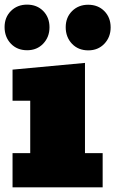

<svg xmlns="http://www.w3.org/2000/svg" viewBox="-22 -802 494 822"><path d="M31.7 0V-146.5H107.4V-370.6H31.7V-503.9L341.8 -532.7V-146.5H417.5V0ZM94.2 -586.9Q51.3 -586.9 24.4 -615.2Q-2.4 -643.6 -2.4 -686Q-2.4 -728 24.9 -755.1Q52.2 -782.2 93.8 -782.2Q136.2 -782.2 163.1 -754.9Q189.9 -727.5 189.9 -685.1Q189.9 -643.6 163.1 -615.2Q136.2 -586.9 94.2 -586.9ZM356 -586.4Q313 -586.4 286.1 -614.7Q259.3 -643.1 259.3 -685.5Q259.3 -727.5 286.6 -754.6Q314 -781.7 355.5 -781.7Q397.9 -781.7 424.8 -754.4Q451.7 -727.1 451.7 -684.6Q451.7 -643.1 424.8 -614.7Q397.9 -586.4 356 -586.4Z"/></svg>

Font: Bevan
Style: Regular
Weight: 400
Designer: Vernon Adams
Foundry: Vernon Adams
Version: Version 2.100; ttfautohint (v1.8.3)